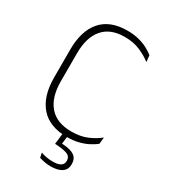

<svg xmlns="http://www.w3.org/2000/svg" viewBox="-204 -745 909 1033"><g transform="rotate(30 250.5 -229.0)"><path d="M280 10Q170 10 114.8 -53.5Q59.5 -117 59.5 -232.5V-407Q59.5 -523 114.2 -586Q169 -649 276.5 -649Q315.5 -649 347.5 -640.8Q379.5 -632.5 403.5 -619.5Q427.5 -606.5 443.5 -593.5L448 -553Q418 -576.5 376.8 -594.5Q335.5 -612.5 280 -612.5Q191.5 -612.5 146.2 -559Q101 -505.5 101 -407V-233.5Q101 -135 147 -81.2Q193 -27.5 284.5 -27.5Q340 -27.5 381.2 -45Q422.5 -62.5 453 -87.5L449 -46Q433 -33 408.5 -20Q384 -7 351.8 1.5Q319.5 10 280 10ZM281.5 -3 272.5 67.5 253.5 53Q258 53 265.5 53.2Q273 53.5 279 54Q329 57 352 73.2Q375 89.5 375 122.5V124.5Q375 157 350.8 173.8Q326.5 190.5 281 190.5Q261 190.5 242.2 186.8Q223.5 183 210.5 179L204.5 149.5Q220 155.5 238.5 159Q257 162.5 277.5 162.5Q310.5 162.5 326.8 152.5Q343 142.5 343 123V121.5Q343 97.5 324.2 87.8Q305.5 78 260.5 74.5Q256 74 251.5 73.8Q247 73.5 242.5 73.5L251.5 -3Z"/></g></svg>

Font: Anek Telugu Medium ExtraLight
Style: Regular
Weight: 250
Version: Version 1.003